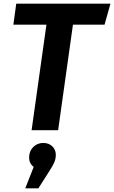

<svg xmlns="http://www.w3.org/2000/svg" viewBox="-20 -712 624 1050"><path d="M584 -691.9 551.8 -577.1H378.9L297.9 0H152.8L233.9 -577.1H53.2L68.8 -691.9ZM216.8 69.8Q247.1 69.8 266.1 88.4Q285.2 106.9 285.2 134.8Q285.2 156.2 276.9 175.8Q268.6 195.3 247.1 228L189.9 317.9H118.2L164.1 201.2Q139.2 181.2 139.2 149.9Q139.2 114.7 161.6 92.3Q184.1 69.8 216.8 69.8Z"/></svg>

Font: FiraGO SemiBold
Style: Italic
Weight: 600
Italic angle: -8°
Designer: bBox Type GmbH
Foundry: bBox Type GmbH
Version: Version 1.001;PS 001.001;hotconv 1.0.88;makeotf.lib2.5.64775